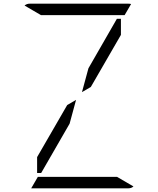

<svg xmlns="http://www.w3.org/2000/svg" viewBox="-20 -1020 856 1040"><path d="M459 -650 613 -918H635V-831L472 -549L424 -521ZM202 -938 113 -990Q125 -1000 140 -1000H408H676Q686 -1000 690 -998L655 -938H625H439H377ZM614 -62 703 -10Q691 0 676 0H408H149L185 -62H191H377H439ZM203 -83H181V-169L344 -451L392 -479L357 -350Z"/></svg>

Font: DSEG14 Modern
Style: Light
Weight: 300
Designer: Keshikan(Twitter:@keshinomi_88pro)
Version: Version 0.46